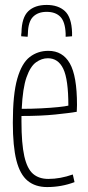

<svg xmlns="http://www.w3.org/2000/svg" viewBox="-20 -748 358 778"><path d="M171 10Q123 10 92 -15.5Q61 -41 46.5 -98Q32 -155 32 -251Q32 -366 50 -429Q68 -492 100.5 -517Q133 -542 176 -542Q234 -542 263 -491Q292 -440 292 -323Q292 -318 291.5 -308Q291 -298 291 -295Q262 -290 204 -284Q146 -278 67 -278Q67 -267 67 -256Q67 -166 78.5 -115Q90 -64 114 -43.5Q138 -23 176 -23Q224 -23 275 -41L282 -10Q229 10 171 10ZM68 -307Q108 -307 147 -309Q186 -311 215.5 -314Q245 -317 257 -320Q257 -426 236.5 -469Q216 -512 174 -512Q149 -512 126 -495.5Q103 -479 87.5 -435Q72 -391 68 -307ZM169 -728Q216 -728 243 -703Q270 -678 272 -616Q272 -608 272 -601L246 -599Q246 -602 246 -605.5Q246 -609 246 -612Q244 -660 224.5 -680Q205 -700 169 -700Q134 -700 114 -680Q94 -660 93 -612Q92 -606 92 -599L66 -601Q66 -605 66 -608.5Q66 -612 67 -616Q68 -677 94.5 -702.5Q121 -728 169 -728Z"/></svg>

Font: Georama Condensed ExtraLight
Style: Regular
Weight: 200
Width: 3
Designer: Jean-Baptiste Levee
Foundry: Production Type
Version: Version 1.000